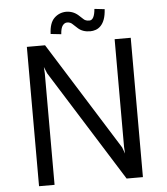

<svg xmlns="http://www.w3.org/2000/svg" viewBox="-59 -946 867 998"><g transform="rotate(-5 374.5 -446.5)"><path d="M197 -581 183 -615 185 -581V0H104V-727H199L552 -163L564 -130L562 -165V-727H646V0H561ZM233 -783Q235 -840 260.5 -865Q286 -890 322 -891Q359 -891 386 -867Q400 -855 410 -845Q420 -835 440 -835Q466 -835 471 -893L524 -887Q522 -855 514.5 -834.5Q507 -814 495 -801.5Q483 -789 468.5 -784Q454 -779 440 -779Q399 -779 375 -802Q361 -814 350.5 -824.5Q340 -835 323 -835Q310 -835 300 -822Q290 -809 288 -777Z"/></g></svg>

Font: Expletus Sans
Style: Regular
Weight: 400
Designer: Jasper de Waard
Foundry: Designtown
Version: Version 7.028